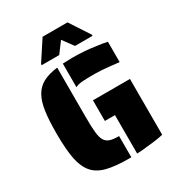

<svg xmlns="http://www.w3.org/2000/svg" viewBox="-209 -1029 1079 1168"><g transform="rotate(-30 330.0 -444.5)"><path d="M293 -694Q333 -696 359 -696Q449 -696 524 -684Q562 -680 597 -672V-529Q555 -533 534 -536Q517 -537 479 -541Q441 -543 429 -543Q368 -543 339.5 -540.5Q311 -538 293 -528ZM107 -60Q74 -98 60.5 -165Q47 -232 47 -344Q47 -439 56 -500Q65 -561 87 -600Q110 -640 149 -661Q188 -682 251 -690V-344Q251 -273 255 -235.5Q259 -198 270 -178Q282 -157 304.5 -149Q327 -141 369 -141V8H359Q259 8 199.5 -7Q140 -22 107 -60ZM411 -264H340V-409H600V-17Q553 -6 483 0Q449 5 411 6ZM177 -758 268 -897H443L534 -758V-750H411L356 -825L300 -750H177Z"/></g></svg>

Font: Saira Stencil
Style: Regular
Weight: 400
Designer: Hector Gatti with collaboration of the Omnibus-Type team
Foundry: Omnibus-Type
Version: Version 1.003